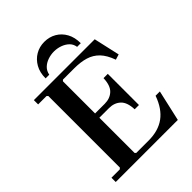

<svg xmlns="http://www.w3.org/2000/svg" viewBox="-243 -988 1111 1111"><g transform="rotate(-45 312.5 -433.0)"><path d="M557 -190H592L549 0H41V-35H109L117 -42V-628L109 -635H41V-670H539L575 -510L542 -500Q523 -553 495 -582Q467 -611 428 -623Q389 -635 335 -635H244L237 -628V-338L192 -365H316Q359 -365 386.5 -390.5Q414 -416 416 -475H451V-220H416Q414 -279 386.5 -304.5Q359 -330 316 -330H192L237 -358V-42L244 -35H345Q425 -35 477 -73Q529 -111 557 -190ZM436 -711Q432 -737 414.5 -753.5Q397 -770 372.5 -778.5Q348 -787 322 -787Q296 -787 271.5 -778.5Q247 -770 230 -753.5Q213 -737 208 -711H178Q178 -759 197.5 -793.5Q217 -828 249.5 -847Q282 -866 322 -866Q363 -866 395.5 -847Q428 -828 447 -793.5Q466 -759 466 -711Z"/></g></svg>

Font: Brygada 1918 SemiBold
Style: Regular
Weight: 600
Designer: Mateusz Machalski | Borys Kosmynka | Przemek Hoffer
Foundry: NIEPODLEGLA 2018
Version: Version 3.006